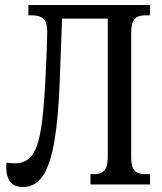

<svg xmlns="http://www.w3.org/2000/svg" viewBox="-20 -734 645 764"><path d="M72 10Q36 10 20.5 -11Q5 -32 5 -65Q5 -71 5 -75.5Q5 -80 6 -87Q14 -86 22 -85Q30 -84 37 -84Q69 -84 90.5 -99Q112 -114 126 -151.5Q140 -189 148 -255.5Q156 -322 161 -425Q163 -465 164.5 -501Q166 -537 167 -565.5Q168 -594 168 -609Q168 -643 154 -658Q140 -673 108 -673H93V-714H577V-673H559Q542 -673 529 -668Q516 -663 509 -648Q502 -633 502 -603V-108Q502 -80 509 -65.5Q516 -51 529 -46Q542 -41 559 -41H577V0H340V-41H352Q370 -41 383 -46.5Q396 -52 402.5 -67.5Q409 -83 409 -112V-660H227L218 -420Q213 -271 197 -175.5Q181 -80 151 -35Q121 10 72 10Z"/></svg>

Font: Noto Serif ExtraCondensed
Style: Regular
Weight: 400
Width: 2
Designer: Monotype Design Team
Foundry: Monotype Imaging Inc.
Version: Version 2.013